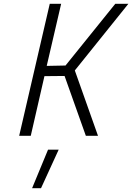

<svg xmlns="http://www.w3.org/2000/svg" viewBox="-20 -715 696 1011"><path d="M233 73H289L196 276H149ZM242 -695H302L226 -368L325 -370L587 -695H656L374 -344L496 0H432L320 -315L214 -314L142 0H81Z"/></svg>

Font: Cairo Light
Style: Italic
Weight: 300
Italic angle: -13°
Designer: Mohamed Gaber, Accademia di Belle Arti di Urbino and others
Foundry: Kief Type Foundry, Accademia di Belle Arti di Urbino and others
Version: Version 3.011